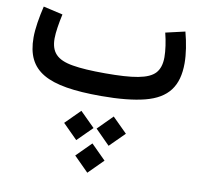

<svg xmlns="http://www.w3.org/2000/svg" viewBox="-87 -498 1048 996"><g transform="rotate(10 437.0 0.0)"><path d="M708 -381.8C719.2 -338.4 726.1 -289.6 726.1 -254.9C726.1 -218.8 717.3 -190.9 699.7 -171.4C664.1 -132.3 583 -119.6 436.5 -119.6C364.7 -119.6 307.6 -123 265.6 -130.4C181.2 -144.5 147.9 -180.7 147.9 -252.9C147.9 -285.6 156.2 -335.4 166.5 -381.8L64 -405.3C49.8 -346.2 39.6 -285.2 39.6 -238.8C39.6 -60.1 152.3 0 436.5 0C531.7 0 608.4 -7.8 667 -22.9C783.7 -53.2 834.5 -121.6 834.5 -242.7C834.5 -290 825.2 -349.1 810.1 -405.3ZM520.5 247.6 598.1 170.4 520.5 93.3 443.8 170.4ZM350.1 247.6 427.7 170.4 350.1 93.3 272.9 170.4ZM436 404.3 513.2 327.1 436 250 358.9 327.1Z"/></g></svg>

Font: Estedad SemiBold
Style: Regular
Weight: 600
Designer: Amin Abedi
Version: Version 7.3